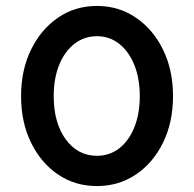

<svg xmlns="http://www.w3.org/2000/svg" viewBox="-20 -617 654 647"><path d="M563 -293Q563 -205 529.5 -136.5Q496 -68 438 -29Q380 10 307 10Q233 10 175.5 -29Q118 -68 84.5 -136.5Q51 -205 51 -293Q51 -381 84.5 -449.5Q118 -518 175.5 -557.5Q233 -597 307 -597Q380 -597 438 -557.5Q496 -518 529.5 -449.5Q563 -381 563 -293ZM451 -293Q451 -353 432.5 -398.5Q414 -444 381.5 -469.5Q349 -495 307 -495Q264 -495 231 -469.5Q198 -444 179.5 -398.5Q161 -353 161 -293Q161 -203 201.5 -147.5Q242 -92 307 -92Q349 -92 381.5 -117Q414 -142 432.5 -187.5Q451 -233 451 -293Z"/></svg>

Font: Raleway SemiBold
Style: Regular
Weight: 600
Designer: Matt McInerney, Pablo Impallari, Rodrigo Fuenzalida
Foundry: Matt McInerney, Pablo Impallari, Rodrigo Fuenzalida
Version: Version 4.026